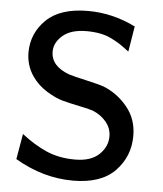

<svg xmlns="http://www.w3.org/2000/svg" viewBox="-52 -759 702 825"><g transform="rotate(5 298.5 -347.0)"><path d="M43 -52 62 -162Q117 -119 171 -95.5Q225 -72 294 -72Q362 -72 397.5 -105.5Q433 -139 433 -184Q433 -219 410 -246.5Q387 -274 352 -288Q335 -294 293 -302.5Q251 -311 219.5 -319.5Q188 -328 149.5 -352Q111 -376 86 -412Q55 -458 55 -513Q55 -596 115 -654.5Q175 -713 295 -713Q401 -713 500 -664L482 -554Q478 -557 462 -569Q446 -581 433.5 -588.5Q421 -596 400.5 -606Q380 -616 353.5 -621Q327 -626 296 -626Q229 -626 193.5 -595.5Q158 -565 158 -526Q158 -463 238 -434Q256 -428 312 -415.5Q368 -403 390 -395Q450 -371 492.5 -319Q535 -267 535 -195Q535 -106 474.5 -43.5Q414 19 293 19Q164 19 43 -52Z"/></g></svg>

Font: Coval
Style: Medium
Weight: 500
Foundry: Context Ltd
Version: Version 001.000